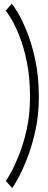

<svg xmlns="http://www.w3.org/2000/svg" viewBox="-20 -774 253 1011"><path d="M44.5 216.5 11 179Q16.5 171.5 36.5 136.2Q56.5 101 80 42.5Q103.5 -16 120.8 -93.5Q138 -171 138 -263Q138 -366.5 121.5 -447Q105 -527.5 82 -585Q59 -642.5 38.5 -675.8Q18 -709 10 -718L42.5 -754.5Q48.5 -748 70.8 -712.2Q93 -676.5 119.2 -613.5Q145.5 -550.5 165 -462.2Q184.5 -374 184.5 -263Q184.5 -166 165.5 -82Q146.5 2 120.5 66.5Q94.5 131 72.5 170Q50.5 209 44.5 216.5Z"/></svg>

Font: Imbue Thin 10pt Black
Style: Regular
Weight: 900
Version: Version 1.102